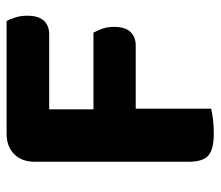

<svg xmlns="http://www.w3.org/2000/svg" viewBox="-62 -584 653 568"><g transform="rotate(-90 264.0 -299.5)"><path d="M486 -606Q492 -596 497 -580Q502 -564 502 -545Q502 -512 487.5 -496Q473 -480 447 -480H225V-349H452Q458 -338 463.5 -323Q469 -308 469 -288Q469 -255 454 -239.5Q439 -224 414 -224H227V-1Q216 2 196 4.5Q176 7 154 7Q107 7 88.5 -9Q70 -25 70 -67V-523Q70 -561 92.5 -583.5Q115 -606 153 -606Z"/></g></svg>

Font: Baloo Thambi 2
Style: Bold
Weight: 700
Designer: Aadarsh Rajan and Ek Type
Foundry: Ek Type
Version: Version 1.640;hotconv 1.0.111;makeotfexe 2.5.65597; ttfautoh